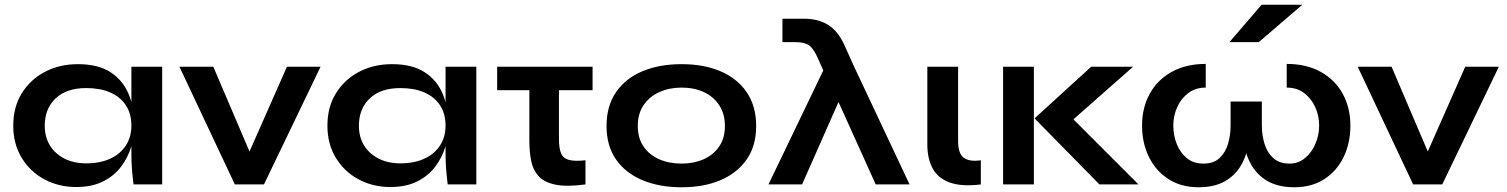

<svg xmlns="http://www.w3.org/2000/svg" viewBox="-20 -779 6367 811"><path d="M302 11Q228 11 167.5 -21.5Q107 -54 71.5 -112.5Q36 -171 36 -248Q36 -327 72 -385Q108 -443 169.5 -475.5Q231 -508 309 -508Q395 -508 447.5 -473.5Q500 -439 524 -380Q548 -321 548 -248Q548 -204 534 -158.5Q520 -113 491 -74.5Q462 -36 415 -12.5Q368 11 302 11ZM344 -89Q403 -89 446 -109Q489 -129 512 -165Q535 -201 535 -248Q535 -299 511.5 -334.5Q488 -370 445.5 -388.5Q403 -407 344 -407Q261 -407 215 -363.5Q169 -320 169 -248Q169 -200 191 -164.5Q213 -129 252.5 -109Q292 -89 344 -89ZM535 -497H665V0H544Q544 -3 541.5 -22.5Q539 -42 537 -70.5Q535 -99 535 -128Z M1057 -85H1010L1192 -497H1334L1095 0H972L738 -497H881Z M1629 11Q1555 11 1494.5 -21.5Q1434 -54 1398.5 -112.5Q1363 -171 1363 -248Q1363 -327 1399 -385Q1435 -443 1496.5 -475.5Q1558 -508 1636 -508Q1722 -508 1774.5 -473.5Q1827 -439 1851 -380Q1875 -321 1875 -248Q1875 -204 1861 -158.5Q1847 -113 1818 -74.5Q1789 -36 1742 -12.5Q1695 11 1629 11ZM1671 -89Q1730 -89 1773 -109Q1816 -129 1839 -165Q1862 -201 1862 -248Q1862 -299 1838.5 -334.5Q1815 -370 1772.5 -388.5Q1730 -407 1671 -407Q1588 -407 1542 -363.5Q1496 -320 1496 -248Q1496 -200 1518 -164.5Q1540 -129 1579.5 -109Q1619 -89 1671 -89ZM1862 -497H1992V0H1871Q1871 -3 1868.5 -22.5Q1866 -42 1864 -70.5Q1862 -99 1862 -128Z M2483 -497V-398H2080V-497ZM2341 -191Q2341 -153 2350 -131.5Q2359 -110 2383.5 -103.5Q2408 -97 2453 -102V0Q2372 11 2324 0.5Q2276 -10 2253 -37Q2230 -64 2223 -102.5Q2216 -141 2216 -185V-427H2341Z M2859 12Q2765 12 2693.5 -18Q2622 -48 2582 -105.5Q2542 -163 2542 -247Q2542 -331 2582 -389.5Q2622 -448 2693.5 -478Q2765 -508 2859 -508Q2953 -508 3023.5 -478Q3094 -448 3134 -389.5Q3174 -331 3174 -247Q3174 -163 3134 -105.5Q3094 -48 3023.5 -18Q2953 12 2859 12ZM2859 -88Q2911 -88 2952.5 -106.5Q2994 -125 3018 -160.5Q3042 -196 3042 -247Q3042 -298 3018 -334.5Q2994 -371 2953 -390Q2912 -409 2859 -409Q2807 -409 2765 -390Q2723 -371 2698.5 -335Q2674 -299 2674 -247Q2674 -196 2698 -160.5Q2722 -125 2764 -106.5Q2806 -88 2859 -88Z M3493 -412H3550L3368 0H3226L3465 -497H3588L3822 0H3679ZM3375 -700Q3435 -700 3477 -674.5Q3519 -649 3546 -590L3588 -497L3481 -428L3436 -530Q3417 -574 3397.5 -587.5Q3378 -601 3340 -601H3285V-700Z M4123 0Q4042 10 3992 -8Q3942 -26 3919.5 -67.5Q3897 -109 3897 -169V-497H4027V-182Q4027 -131 4050.5 -113Q4074 -95 4123 -102Z M4217 -497H4347V0H4217ZM4766 -497 4470 -236 4473 -316 4789 0H4624L4350 -279L4589 -497Z M5447 12Q5373 12 5324.5 -20Q5276 -52 5252 -110Q5228 -168 5228 -247V-350H5310V-249Q5310 -208 5321.5 -171Q5333 -134 5358.5 -111Q5384 -88 5427 -88Q5464 -88 5492 -111Q5520 -134 5536 -171Q5552 -208 5552 -249Q5552 -290 5535.5 -326.5Q5519 -363 5488.5 -386Q5458 -409 5415 -409V-509Q5499 -509 5559.5 -475Q5620 -441 5652 -382Q5684 -323 5684 -249Q5684 -175 5655.5 -116Q5627 -57 5574 -22.5Q5521 12 5447 12ZM5043 12Q4969 12 4915.5 -22.5Q4862 -57 4833 -116Q4804 -175 4804 -249Q4804 -323 4836 -382Q4868 -441 4928.5 -475Q4989 -509 5073 -509V-409Q5030 -409 4999.5 -386Q4969 -363 4952.5 -326.5Q4936 -290 4936 -249Q4936 -208 4950.5 -171Q4965 -134 4993 -111Q5021 -88 5063 -88Q5106 -88 5131 -111Q5156 -134 5167 -171Q5178 -208 5178 -249V-350H5260V-247Q5260 -168 5236.5 -110Q5213 -52 5165 -20Q5117 12 5043 12ZM5173 -601 5309 -759H5481L5297 -601Z M6034 -85H5987L6169 -497H6311L6072 0H5949L5715 -497H5858Z"/></svg>

Font: Syne
Style: Bold
Weight: 700
Designer: Lucas Descroix
Foundry: Bonjour Monde
Version: Version 2.200